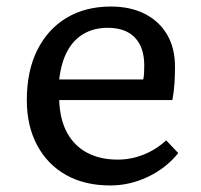

<svg xmlns="http://www.w3.org/2000/svg" viewBox="-20 -553 615 587"><path d="M317 14Q239 14 182 -18Q125 -50 93.5 -109Q62 -168 62 -247Q62 -336 94 -400Q126 -464 183.5 -498.5Q241 -533 319 -533Q379 -533 423 -510.5Q467 -488 491 -447Q515 -406 515 -349Q515 -323 513.5 -298.5Q512 -274 507 -247H161Q163 -187 185.5 -146.5Q208 -106 247.5 -85.5Q287 -65 340 -65Q381 -65 419.5 -80.5Q458 -96 488 -124L525 -85Q488 -39 432.5 -12.5Q377 14 317 14ZM161 -310H418Q420 -320 420.5 -330.5Q421 -341 421 -353Q421 -408 392.5 -438Q364 -468 309 -468Q268 -468 236.5 -450Q205 -432 186 -397Q167 -362 161 -310Z"/></svg>

Font: Literata Variable Black
Style: Regular
Weight: 900
Designer: Latin by Veronika Burian and Jose Scaglione. Greek by Irene Vlachou. Cyrillic by Vera Evstafieva.
Foundry: TypeTogether
Version: Version 3.021